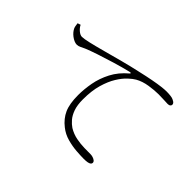

<svg xmlns="http://www.w3.org/2000/svg" viewBox="-127 -981 1254 1254"><g transform="rotate(45 500.0 -354.0)"><path d="M100 -612 79 -605Q81 -594 82 -584.5Q83 -575 87 -566Q92 -555 101 -544Q110 -533 122.5 -523.5Q135 -514 148.5 -508Q162 -502 174 -502Q188 -502 202.5 -509.5Q217 -517 231 -523Q262 -536 314.5 -553.5Q367 -571 428.5 -589.5Q490 -608 544 -621Q553 -623 554.5 -620Q556 -617 551 -613Q495 -566 465 -508Q435 -450 424 -390Q413 -330 413 -276Q413 -195 434.5 -147.5Q456 -100 501 -65Q536 -37 580 -25Q624 -13 665 -10Q706 -7 731 -7Q754 -7 767.5 -9.5Q781 -12 787.5 -17.5Q794 -23 794 -30Q794 -40 785.5 -46.5Q777 -53 765.5 -56.5Q754 -60 744 -60Q722 -60 686.5 -60.5Q651 -61 612.5 -68.5Q574 -76 539 -97Q518 -111 499 -133Q480 -155 467.5 -190Q455 -225 455 -278Q455 -358 472 -416.5Q489 -475 514 -515.5Q539 -556 565.5 -580.5Q592 -605 610 -615Q647 -636 695.5 -643.5Q744 -651 781 -651Q812 -651 833 -649.5Q854 -648 867 -648Q880 -648 886.5 -653.5Q893 -659 893 -666Q893 -673 888.5 -679Q884 -685 869 -692Q860 -697 841.5 -699Q823 -701 804 -701Q787 -701 758 -697.5Q729 -694 686 -686Q643 -678 583 -664Q523 -651 457 -633.5Q391 -616 330.5 -599.5Q270 -583 225 -572.5Q180 -562 162 -562Q146 -562 127.5 -577.5Q109 -593 100 -612Z"/></g></svg>

Font: Noto Serif KR
Style: Regular
Weight: 200
Designer: Ryoko NISHIZUKA 西塚涼子 (kana & ideographs); Frank Grießhammer (Latin, Greek & Cyrillic); Wenlong ZHANG 张文龙 (bopomofo); San
Foundry: Adobe
Version: Version 2.001;hotconv 1.1.0;makeotfexe 2.6.0